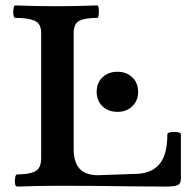

<svg xmlns="http://www.w3.org/2000/svg" viewBox="-20 -686 722 709"><path d="M414 -273Q380 -273 358.5 -293.5Q337 -314 337 -347Q337 -380 358.5 -400.5Q380 -421 414 -421Q447 -421 468.5 -400.5Q490 -380 490 -347Q490 -314 468.5 -293.5Q447 -273 414 -273ZM44 3Q37 3 35.5 -8Q34 -19 36 -30.5Q38 -42 44 -42Q87 -42 109.5 -53Q132 -64 132 -103V-564Q132 -599 108 -609.5Q84 -620 37 -620Q31 -620 29.5 -631.5Q28 -643 30 -654.5Q32 -666 37 -666Q111 -663 188 -663Q262 -663 339 -666Q343 -666 344.5 -654.5Q346 -643 344.5 -631.5Q343 -620 339 -620Q295 -620 273.5 -609.5Q252 -599 252 -564V-136Q252 -88 273.5 -63.5Q295 -39 342 -39L486 -44Q543 -47 570.5 -82Q598 -117 598 -190Q598 -196 610.5 -198Q623 -200 635.5 -198Q648 -196 648 -190V-26Q648 -8 636.5 -2.5Q625 3 590 3Q519 3 456.5 2Q394 1 332 0.5Q270 0 199 0Q120 0 44 3Z"/></svg>

Font: Junicode SmExp
Style: Bold
Weight: 700
Width: 6
Designer: Peter S. Baker
Version: Version 2.205; ttfautohint (v1.8.4)